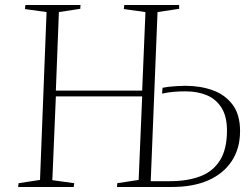

<svg xmlns="http://www.w3.org/2000/svg" viewBox="-20 -743 999 763"><path d="M545 -360H202L188 -27L275 -15L273 0H52L54 -15L139 -28L165 -695L79 -707L81 -723H300L299 -708L214 -695L202 -383H545L558 -695L472 -707L474 -723H692V-708L606 -695L579 -23H655Q724 -23 775 -42Q826 -61 854 -105.5Q882 -150 882 -224Q882 -280 860.5 -314.5Q839 -349 802 -364.5Q765 -380 717 -380Q691 -380 669 -378Q647 -376 624 -371L626 -394Q640 -397 654.5 -398.5Q669 -400 685 -401Q701 -402 717 -402Q776 -402 825 -384.5Q874 -367 904 -327.5Q934 -288 934 -222Q934 -153 901 -103Q868 -53 808 -26.5Q748 0 664 0H445L446 -15L531 -28Z"/></svg>

Font: Literata 60pt ExtraLight
Style: Italic
Weight: 250
Italic angle: -2°
Designer: Latin by Veronika Burian and Jose Scaglione. Greek by Irene Vlachou. Cyrillic by Vera Evstafieva
Foundry: TypeTogether
Version: Version 3.103;gftools[0.9.29]